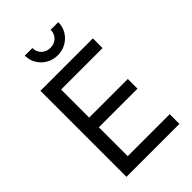

<svg xmlns="http://www.w3.org/2000/svg" viewBox="-273 -1045 1148 1148"><g transform="rotate(-45 300.5 -471.0)"><path d="M87.9 0V-727.5H531.2V-645.5H180.7V-408.2H507.3V-326.2H180.7V-82H535.6V0ZM312 -804.2Q272.5 -804.2 240.5 -822.5Q208.5 -840.8 189.5 -872.3Q170.4 -903.8 170.4 -942.4H234.9Q234.9 -909.2 256.6 -887.9Q278.3 -866.7 312 -866.7Q345.7 -866.7 367.4 -887.9Q389.2 -909.2 389.2 -942.4H453.6Q453.6 -903.8 434.8 -872.6Q416 -841.3 384 -822.8Q352.1 -804.2 312 -804.2Z"/></g></svg>

Font: Adwaita Sans
Style: Regular
Weight: 400
Designer: Rasmus Andersson
Foundry: rsms
Version: Version 4.001;git-9221beed3